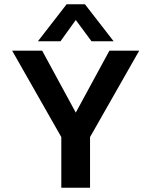

<svg xmlns="http://www.w3.org/2000/svg" viewBox="-20 -882 711 902"><path d="M158 -688H264L336 -788L410 -688H514L379 -862H293ZM268 0H403V-238L634 -644H494L336 -353L178 -644H37L268 -238Z"/></svg>

Font: Kanit Medium
Style: Regular
Weight: 500
Designer: Katatrad Team
Foundry: CadsonDemak
Version: Version 1.000;PS 001.000;hotconv 1.0.88;makeotf.lib2.5.64775